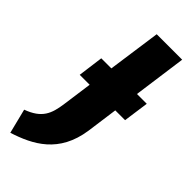

<svg xmlns="http://www.w3.org/2000/svg" viewBox="-341 -743 970 970"><g transform="rotate(45 144.5 -257.5)"><path d="M353 -411H283L322 -695H140L100 -411H28L10 -275H81L59 -116C48 -36 29 14 -64 48L-31 180C91 141 214 78 241 -107L264 -275H334Z"/></g></svg>

Font: Fira Sans ExtraBold
Style: Italic
Weight: 800
Italic angle: -8°
Designer: bBox Type GmbH & Carrois Corporate GbR & Edenspiekermann AG
Foundry: bBox Type GmbH & Carrois Corporate GbR & Edenspiekermann AG
Version: Version 4.301;PS 004.301;hotconv 1.0.88;makeotf.lib2.5.64775